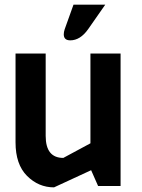

<svg xmlns="http://www.w3.org/2000/svg" viewBox="-20 -802 613 828"><path d="M500 0H403L373 -68L213 6Q146 6 96.5 -43.5Q47 -93 47 -188V-571H177V-216Q177 -121 253 -121L370 -184V-571H500ZM434 -782 360 -676Q326 -628 283 -628Q255 -628 255 -654Q255 -664 259 -676L297 -782Z"/></svg>

Font: Viga
Style: Regular
Weight: 400
Designer: Oscar Yáñez
Foundry: Fontstage
Version: Version 1.001